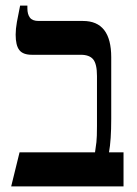

<svg xmlns="http://www.w3.org/2000/svg" viewBox="-20 -667 489 687"><path d="M20 0 50 -122H320Q323 -141 325 -158.5Q327 -176 327 -216V-395Q327 -438 313.5 -454.5Q300 -471 269 -471H94Q62 -471 49 -488Q36 -505 36 -543Q36 -563 40.5 -588.5Q45 -614 52 -647H78V-637Q78 -616 87 -604Q96 -592 118 -592H277Q378 -592 378 -462V-242Q378 -165 370 -122H422V0Z"/></svg>

Font: Noto Serif Hebrew Condensed SemiBold
Style: Regular
Weight: 600
Width: 3
Designer: Monotype Design Team
Foundry: Monotype Imaging Inc.
Version: Version 2.004; ttfautohint (v1.8.4.7-5d5b)